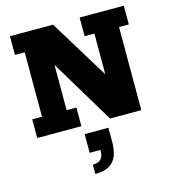

<svg xmlns="http://www.w3.org/2000/svg" viewBox="-123 -685 958 1062"><g transform="rotate(-15 355.5 -154.0)"><path d="M32 0V-107H88V-476H32V-583H279L487 -243V-476H431V-583H684V-476H628V0H449L229 -366V-107H285V0ZM291 275V222Q323 222 338 206Q353 190 353 154H291V47H427V129Q427 174 414.5 206.5Q402 239 373 257Q344 275 291 275Z"/></g></svg>

Font: Rokkitt ExtraBold
Style: Regular
Weight: 800
Version: Version 3.103